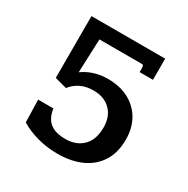

<svg xmlns="http://www.w3.org/2000/svg" viewBox="-149 -769 894 913"><g transform="rotate(30 297.5 -312.0)"><path d="M283.7 12.2Q227.1 12.2 175 -1.7Q123 -15.6 79.6 -41.5L76.2 -165H160.2Q166.5 -116.2 195.6 -91.8Q224.6 -67.4 281.7 -67.4Q340.3 -67.4 376.2 -102.8Q412.1 -138.2 412.1 -205.1Q412.1 -265.1 377.4 -299.8Q342.8 -334.5 283.7 -334.5Q244.1 -334.5 214.4 -320.3Q184.6 -306.2 163.1 -278.8L97.2 -296.4V-635.7H502V-519.5H428.7V-530.8Q428.7 -548.3 427 -553.5Q425.3 -558.6 417.5 -558.6H185.5L178.2 -374Q237.3 -416.5 315.4 -416.5Q380.9 -416.5 429.7 -390.9Q478.5 -365.2 505.6 -318.4Q532.7 -271.5 532.7 -208.5Q532.7 -136.2 501.2 -87.2Q469.7 -38.1 413.8 -12.9Q357.9 12.2 283.7 12.2Z"/></g></svg>

Font: Kameron SemiBold
Style: Regular
Weight: 600
Designer: Vernon Adams
Foundry: Vernon Adams
Version: Version 1.100